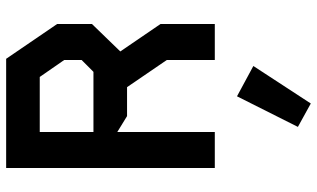

<svg xmlns="http://www.w3.org/2000/svg" viewBox="-228 -508 1056 640"><g transform="rotate(-90 300.0 -188.0)"><path d="M60 -695.5V0H180V-325L233 -292.5H329.5L420 -160V0H540V-181L448.5 -315L540 -409.5V-525.5L424 -695.5ZM180 -583.5H363.5L420 -502V-444L380.5 -404.5H180ZM197 277 275 320 400 128.5 299 74Z"/></g></svg>

Font: Kode
Style: Regular
Weight: 400
Monospace: yes
Designer: Isa Ozler
Foundry: Kadena LLC
Version: Version 1.000;gftools[0.9.28]